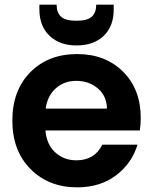

<svg xmlns="http://www.w3.org/2000/svg" viewBox="-20 -795 657 824"><path d="M307 -448Q256 -448 220 -416.5Q184 -385 176 -329H439Q438 -383 400 -415.5Q362 -448 307 -448ZM570 -174Q546 -94 478 -42.5Q410 9 311 9Q189 9 111 -69.5Q33 -148 33 -277Q33 -407 110 -485Q187 -563 311 -563Q432 -563 508 -487.5Q584 -412 584 -289Q584 -259 580 -235H175Q180 -175 217 -141Q254 -107 308 -107Q386 -107 419 -174ZM468 -754Q468 -682 425 -641Q382 -600 308 -600Q236 -600 192.5 -641.5Q149 -683 149 -755V-775H223Q223 -741 242 -723.5Q261 -706 308 -706Q355 -706 374 -723.5Q393 -741 393 -775H468Z"/></svg>

Font: SVN-Poppins SemiBold
Style: Regular
Weight: 600
Designer: Ninad Kale (Devanagari), Jonny Pinhorn (Latin)
Foundry: Indian Type Foundry
Version: Version 3.002 2017